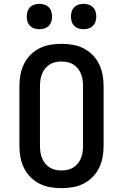

<svg xmlns="http://www.w3.org/2000/svg" viewBox="-20 -971 640 999"><path d="M300 8Q271 8 241.5 3Q212 -2 186 -15Q160 -28 139 -49Q118 -70 105 -96.5Q92 -123 86.5 -152Q81 -181 81 -210V-525Q81 -554 86.5 -583Q92 -612 105 -638.5Q118 -665 139 -686Q160 -707 186 -720Q212 -733 241.5 -738Q271 -743 300 -743Q329 -743 358.5 -738Q388 -733 414 -720Q440 -707 461 -686Q482 -665 495 -638.5Q508 -612 513.5 -583Q519 -554 519 -525V-210Q519 -181 513.5 -152Q508 -123 495 -96.5Q482 -70 461 -49Q440 -28 414 -15Q388 -2 358.5 3Q329 8 300 8ZM300 -84Q316 -84 332 -87.5Q348 -91 361.5 -99.5Q375 -108 385 -120.5Q395 -133 401 -147.5Q407 -162 409.5 -178Q412 -194 412 -210V-525Q412 -541 409.5 -557Q407 -573 401 -587.5Q395 -602 385 -614.5Q375 -627 361.5 -635.5Q348 -644 332 -647.5Q316 -651 300 -651Q284 -651 268 -647.5Q252 -644 238.5 -635.5Q225 -627 215 -614.5Q205 -602 199 -587.5Q193 -573 190.5 -557Q188 -541 188 -525V-210Q188 -194 190.5 -178Q193 -162 199 -147.5Q205 -133 215 -120.5Q225 -108 238.5 -99.5Q252 -91 268 -87.5Q284 -84 300 -84ZM415 -819Q402 -819 389 -823Q376 -827 366.5 -836.5Q357 -846 353 -859Q349 -872 349 -885Q349 -898 353 -911Q357 -924 366.5 -933.5Q376 -943 389 -947Q402 -951 415 -951Q428 -951 441 -947Q454 -943 463.5 -933.5Q473 -924 477 -911Q481 -898 481 -885Q481 -872 477 -859Q473 -846 463.5 -836.5Q454 -827 441 -823Q428 -819 415 -819ZM185 -819Q172 -819 159 -823Q146 -827 136.5 -836.5Q127 -846 123 -859Q119 -872 119 -885Q119 -898 123 -911Q127 -924 136.5 -933.5Q146 -943 159 -947Q172 -951 185 -951Q198 -951 211 -947Q224 -943 233.5 -933.5Q243 -924 247 -911Q251 -898 251 -885Q251 -872 247 -859Q243 -846 233.5 -836.5Q224 -827 211 -823Q198 -819 185 -819Z"/></svg>

Font: Iosevka Etoile Semibold
Style: Regular
Weight: 600
Designer: Belleve Invis
Foundry: Belleve Invis
Version: Version 22.1.2; ttfautohint (v1.8.4)